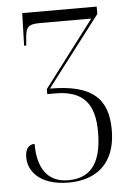

<svg xmlns="http://www.w3.org/2000/svg" viewBox="-52 -754 558 804"><g transform="rotate(-5 226.5 -352.0)"><path d="M205 10C317 10 403 -50 403 -194C403 -324 340 -389 160 -389L385 -683V-714H72L68 -577H77L79 -601C82 -654 91 -666 144 -666H358L147 -388V-367H180C300 -367 345 -307 345 -191C345 -45 286 0 203 0C110 0 75 -72 76 -164C50 -164 36 -144 36 -110C36 -54 82 10 205 10Z"/></g></svg>

Font: Noto Serif Display ExtraCondensed Light
Style: Regular
Weight: 300
Width: 2
Designer: Monotype Design Team
Foundry: Monotype Imaging Inc.
Version: Version 2.009